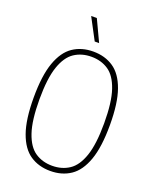

<svg xmlns="http://www.w3.org/2000/svg" viewBox="-171 -1040 924 1146"><g transform="rotate(20 291.0 -467.5)"><path d="M291 9Q217 9 162.8 -27.5Q108.5 -64 78.8 -147.2Q49 -230.5 49 -370Q49 -509.5 78.8 -592.8Q108.5 -676 162.8 -712.5Q217 -749 291 -749Q365 -749 419.2 -712.5Q473.5 -676 503.2 -592.8Q533 -509.5 533 -370Q533 -230.5 503.2 -147.2Q473.5 -64 419.2 -27.5Q365 9 291 9ZM291 -24Q353 -24 399.2 -54.8Q445.5 -85.5 471.2 -160.5Q497 -235.5 497 -368Q497 -502.5 471.2 -578.2Q445.5 -654 399.2 -685Q353 -716 291 -716Q229 -716 182.8 -685.2Q136.5 -654.5 110.8 -579.5Q85 -504.5 85 -372Q85 -237.5 110.8 -161.8Q136.5 -86 182.8 -55Q229 -24 291 -24ZM277 -808 205 -944H241L305 -808Z"/></g></svg>

Font: Encode Sans Condensed Thin
Style: Regular
Weight: 100
Width: 3
Designer: Multiple Designers
Foundry: Impallari Type
Version: Version 3.002